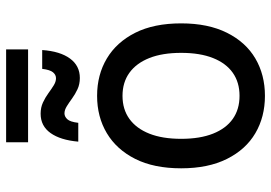

<svg xmlns="http://www.w3.org/2000/svg" viewBox="-146 -708 865 612"><g transform="rotate(-90 286.0 -402.5)"><path d="M55 -257Q55 -344 85 -403.5Q115 -463 167 -494Q219 -525 286 -525Q353 -525 405 -494Q457 -463 487 -403.5Q517 -344 517 -257Q517 -171 487 -111Q457 -51 405 -20.5Q353 10 286 10Q219 10 167 -20.5Q115 -51 85 -111Q55 -171 55 -257ZM149 -257Q149 -197 165.5 -155.5Q182 -114 212.5 -92.5Q243 -71 286 -71Q329 -71 359.5 -92.5Q390 -114 406.5 -155.5Q423 -197 423 -257Q423 -317 406.5 -358.5Q390 -400 359.5 -422Q329 -444 286 -444Q243 -444 212.5 -422Q182 -400 165.5 -358.5Q149 -317 149 -257ZM140 -585Q145 -642 167.5 -673.5Q190 -705 229 -705Q249 -705 265 -697.5Q281 -690 294 -680.5Q307 -671 319 -663.5Q331 -656 342 -656Q353 -656 361 -665.5Q369 -675 372 -700H432Q428 -643 405 -611.5Q382 -580 343 -580Q323 -580 307 -587.5Q291 -595 278 -604.5Q265 -614 253 -621.5Q241 -629 230 -629Q220 -629 211.5 -620Q203 -611 200 -585ZM138 -745V-815H434V-745Z"/></g></svg>

Font: Radio Canada
Style: Regular
Weight: 400
Designer: Charles Daoud, Etienne Aubert Bonn, Alexandre Saumier Demers, Jacques Le Bailly
Foundry: Radio-Canada
Version: Version 2.104;gftools[0.9.28.dev5+ged2979d]